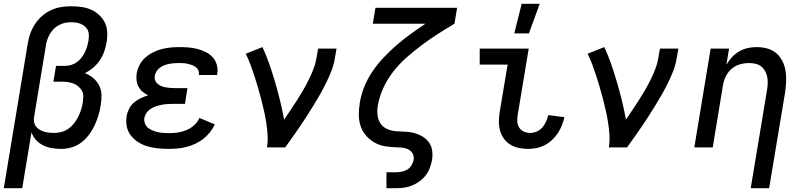

<svg xmlns="http://www.w3.org/2000/svg" viewBox="-27 -776 4247 1011"><path d="M-7 215 119 -546Q123 -572 132 -598Q141 -624 156.5 -648Q172 -672 193.5 -691Q215 -710 240.5 -722Q266 -734 293 -738.5Q320 -743 346 -743Q374 -743 401 -739.5Q428 -736 451.5 -725.5Q475 -715 494 -698Q513 -681 524.5 -658Q536 -635 537.5 -607.5Q539 -580 534 -553Q530 -528 521.5 -504Q513 -480 498.5 -458.5Q484 -437 463.5 -419.5Q443 -402 420 -391Q445 -381 464.5 -364.5Q484 -348 495.5 -325Q507 -302 507.5 -275Q508 -248 503 -220Q499 -194 491 -167.5Q483 -141 471 -115.5Q459 -90 441.5 -66.5Q424 -43 401 -25.5Q378 -8 350.5 0Q323 8 297 8Q271 8 246.5 4Q222 0 200.5 -10.5Q179 -21 162.5 -39Q146 -57 139 -80L90 215ZM257 -76Q277 -76 296.5 -81Q316 -86 333 -98Q350 -110 363 -126.5Q376 -143 385 -161Q394 -179 400 -198Q406 -217 409 -236Q411 -252 411.5 -268Q412 -284 405 -297Q398 -310 386.5 -320Q375 -330 361.5 -335.5Q348 -341 332.5 -343.5Q317 -346 301 -346H254L268 -429H315Q331 -429 346.5 -433.5Q362 -438 376.5 -448Q391 -458 401.5 -471.5Q412 -485 419.5 -500Q427 -515 431.5 -530.5Q436 -546 439 -562Q441 -576 441 -590Q441 -604 436 -615.5Q431 -627 421 -636Q411 -645 399 -650Q387 -655 373.5 -657Q360 -659 346 -659Q330 -659 314 -655.5Q298 -652 282.5 -643.5Q267 -635 255 -622.5Q243 -610 234.5 -595Q226 -580 221 -564Q216 -548 214 -532L153 -163Q150 -149 152 -135.5Q154 -122 161.5 -111.5Q169 -101 180 -94Q191 -87 204 -83Q217 -79 230.5 -77.5Q244 -76 257 -76Z M859 8Q831 8 803 5Q775 2 749.5 -5.5Q724 -13 701.5 -27Q679 -41 662.5 -62Q646 -83 640.5 -110Q635 -137 640 -165Q643 -184 653 -203.5Q663 -223 679 -236.5Q695 -250 714 -259Q733 -268 753 -274Q737 -282 724 -293Q711 -304 702.5 -319.5Q694 -335 692 -353.5Q690 -372 693 -391Q697 -413 708.5 -435Q720 -457 739 -473.5Q758 -490 780.5 -501Q803 -512 826 -518Q849 -524 872.5 -526Q896 -528 919 -528Q943 -528 967 -526Q991 -524 1013.5 -518Q1036 -512 1057 -501.5Q1078 -491 1093 -474.5Q1108 -458 1114.5 -435Q1121 -412 1117 -388L1116 -381H1020V-383Q1022 -396 1017 -406.5Q1012 -417 1003 -423.5Q994 -430 982.5 -434Q971 -438 959.5 -440.5Q948 -443 936 -443.5Q924 -444 912 -444Q899 -444 887 -443Q875 -442 862.5 -439.5Q850 -437 837.5 -432Q825 -427 815 -419.5Q805 -412 797.5 -400.5Q790 -389 788 -377Q786 -364 790 -353Q794 -342 803 -334.5Q812 -327 823 -322.5Q834 -318 846 -316Q858 -314 870 -313Q882 -312 895 -312H960L947 -229H882Q868 -229 853 -228Q838 -227 823.5 -224Q809 -221 795 -216.5Q781 -212 767.5 -203.5Q754 -195 745 -182Q736 -169 733 -154Q731 -139 736.5 -125Q742 -111 753 -102.5Q764 -94 777.5 -88.5Q791 -83 805.5 -80Q820 -77 835.5 -76Q851 -75 866 -75Q888 -75 910.5 -78.5Q933 -82 955 -91Q977 -100 995.5 -117Q1014 -134 1023 -155L1104 -121Q1094 -99 1078 -79Q1062 -59 1042.5 -44Q1023 -29 1000 -18.5Q977 -8 953.5 -2Q930 4 906 6Q882 8 859 8Z M1379 0Q1384 -33 1382 -66Q1380 -99 1375 -130.5Q1370 -162 1363 -193Q1356 -224 1348 -255Q1340 -286 1331 -316.5Q1322 -347 1312.5 -376.5Q1303 -406 1292 -435.5Q1281 -465 1267 -493L1355 -528Q1376 -483 1392 -436.5Q1408 -390 1422 -342Q1436 -294 1448 -245Q1460 -196 1469 -146Q1486 -172 1503.5 -197.5Q1521 -223 1537.5 -249Q1554 -275 1569.5 -301.5Q1585 -328 1598.5 -355.5Q1612 -383 1623 -411Q1634 -439 1639 -468L1648 -520H1745L1736 -468Q1731 -436 1719 -405Q1707 -374 1692.5 -344Q1678 -314 1661.5 -284.5Q1645 -255 1627 -226Q1609 -197 1591 -168.5Q1573 -140 1553.5 -111.5Q1534 -83 1514.5 -55.5Q1495 -28 1475 0Z M2008 215V131H2059Q2074 131 2089 128Q2104 125 2118 116.5Q2132 108 2140 94Q2148 80 2151 66Q2154 49 2147 35Q2140 21 2127 13Q2114 5 2098 2.5Q2082 0 2066 0Q2034 -1 2003.5 -5.5Q1973 -10 1947.5 -24Q1922 -38 1902.5 -59.5Q1883 -81 1873 -109Q1863 -137 1862.5 -168Q1862 -199 1867 -230V-232Q1874 -276 1891 -318.5Q1908 -361 1934.5 -400Q1961 -439 1993.5 -473.5Q2026 -508 2062 -539Q2098 -570 2136 -597.5Q2174 -625 2213 -651H1936L1950 -735H2380L2366 -651Q2322 -625 2279 -597.5Q2236 -570 2194.5 -539Q2153 -508 2114 -473.5Q2075 -439 2043.5 -398.5Q2012 -358 1991 -312Q1970 -266 1962 -218Q1958 -193 1961 -169Q1964 -145 1976.5 -126Q1989 -107 2011 -97Q2033 -87 2057.5 -85Q2082 -83 2107 -82.5Q2132 -82 2155 -75.5Q2178 -69 2198 -57Q2218 -45 2231.5 -26.5Q2245 -8 2248.5 16.5Q2252 41 2248 66Q2244 87 2236.5 107.5Q2229 128 2215 146.5Q2201 165 2182.5 178.5Q2164 192 2143.5 200.5Q2123 209 2101.5 212Q2080 215 2059 215Z M2754 8Q2729 8 2705 3Q2681 -2 2661 -14Q2641 -26 2627 -45Q2613 -64 2606.5 -87Q2600 -110 2600 -135Q2600 -160 2604 -185L2646 -436H2499V-520H2757L2699 -171Q2696 -153 2697 -135.5Q2698 -118 2707 -104Q2716 -90 2731.5 -83Q2747 -76 2765 -76Q2782 -76 2799.5 -83.5Q2817 -91 2829 -105Q2841 -119 2848.5 -136Q2856 -153 2860 -170L2945 -159Q2940 -137 2931.5 -115.5Q2923 -94 2910 -74.5Q2897 -55 2880 -39Q2863 -23 2842 -12Q2821 -1 2798.5 3.5Q2776 8 2754 8ZM2681 -600 2720 -756H2815L2758 -600Z M3179 0Q3184 -33 3182 -66Q3180 -99 3175 -130.5Q3170 -162 3163 -193Q3156 -224 3148 -255Q3140 -286 3131 -316.5Q3122 -347 3112.5 -376.5Q3103 -406 3092 -435.5Q3081 -465 3067 -493L3155 -528Q3176 -483 3192 -436.5Q3208 -390 3222 -342Q3236 -294 3248 -245Q3260 -196 3269 -146Q3286 -172 3303.5 -197.5Q3321 -223 3337.5 -249Q3354 -275 3369.5 -301.5Q3385 -328 3398.5 -355.5Q3412 -383 3423 -411Q3434 -439 3439 -468L3448 -520H3545L3536 -468Q3531 -436 3519 -405Q3507 -374 3492.5 -344Q3478 -314 3461.5 -284.5Q3445 -255 3427 -226Q3409 -197 3391 -168.5Q3373 -140 3353.5 -111.5Q3334 -83 3314.5 -55.5Q3295 -28 3275 0Z M3926 215 4012 -303Q4015 -320 4015.5 -337.5Q4016 -355 4013 -371Q4010 -387 4002 -401.5Q3994 -416 3981.5 -426Q3969 -436 3952 -440Q3935 -444 3918 -444Q3894 -444 3870 -437.5Q3846 -431 3826.5 -414.5Q3807 -398 3795.5 -375Q3784 -352 3780 -328L3726 0H3629L3715 -520H3812L3798 -435Q3810 -456 3827 -474.5Q3844 -493 3865.5 -505.5Q3887 -518 3910.5 -523Q3934 -528 3957 -528Q3986 -528 4013.5 -520.5Q4041 -513 4061 -495.5Q4081 -478 4093 -454Q4105 -430 4109.5 -402.5Q4114 -375 4112.5 -346.5Q4111 -318 4107 -289L4023 215Z"/></svg>

Font: Iosevka Medium Extended
Style: Italic
Weight: 500
Width: 7
Italic angle: -9°
Monospace: yes
Designer: Belleve Invis
Foundry: Belleve Invis
Version: Version 32.5.0; ttfautohint (v1.8.4)